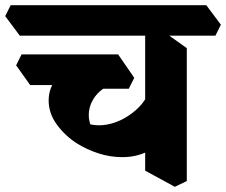

<svg xmlns="http://www.w3.org/2000/svg" viewBox="-76 -675 869 738"><path d="M394 -71Q347 -71 302.5 -85.5Q258 -100 221 -123Q175 -152 143 -195.5Q111 -239 111 -289Q111 -339 144.5 -376.5Q178 -414 231 -436L370 -354Q340 -348 318 -332Q296 -316 282.5 -293.5Q269 -271 266 -246.5Q263 -222 271 -197Q303 -190 337 -196.5Q371 -203 402 -220.5Q433 -238 457.5 -262.5Q482 -287 493 -316L561 -154Q532 -113 489.5 -92Q447 -71 394 -71ZM209 -334 177 -348H40L-14 -424L7 -466H378L440 -376L419 -334ZM596 43 482 -19V-590L538 -564L642 -490V21ZM0 -538 -56 -613 -35 -655H717L773 -580L752 -538Z"/></svg>

Font: Eczar
Style: Bold
Weight: 700
Designer: Vaibhav Singh
Foundry: Rosetta Type Foundry
Version: Version 2.000